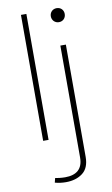

<svg xmlns="http://www.w3.org/2000/svg" viewBox="-100 -734 598 1022"><g transform="rotate(-10 199.0 -222.5)"><path d="M244.6 -645.5C244.6 -624.5 260.3 -607.4 282.2 -607.4C305.2 -607.4 319.8 -624.5 319.8 -645.5C319.8 -666.5 305.2 -683.1 282.2 -683.1C260.3 -683.1 244.6 -666.5 244.6 -645.5ZM111.8 230C131.8 235.4 151.4 237.8 171.4 237.8C207 237.8 237.3 229 261.2 210.9C285.2 192.9 297.4 163.6 297.4 123.5V-483.4H267.6V121.6C267.6 183.6 232.4 211.4 171.9 211.4C150.9 211.4 129.4 208.5 117.7 206.1ZM118.7 -680.7H89.4V0H118.7Z"/></g></svg>

Font: Estedad Thin
Style: Regular
Weight: 100
Designer: Amin Abedi
Version: Version 7.3